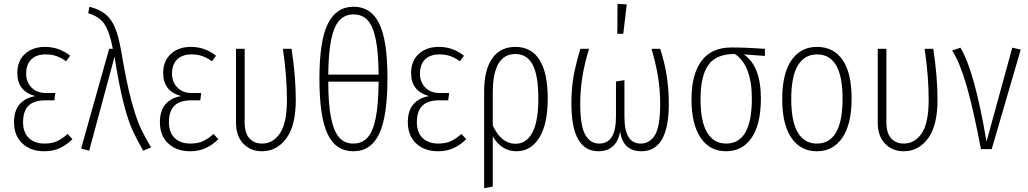

<svg xmlns="http://www.w3.org/2000/svg" viewBox="-20 -776 5348 999"><path d="M345 -486 324 -457Q299 -475 274 -484Q249 -493 217 -493Q169 -493 142.5 -466.5Q116 -440 116 -394Q116 -349 144 -320.5Q172 -292 219 -292H268L263 -254H216Q157 -254 128.5 -226Q100 -198 100 -140Q100 -87 130 -58Q160 -29 212 -29Q250 -29 277 -41.5Q304 -54 332 -79L357 -52Q327 -22 291.5 -5.5Q256 11 210 11Q140 11 96.5 -29.5Q53 -70 53 -140Q53 -201 83 -234.5Q113 -268 164 -276Q70 -301 70 -396Q70 -459 110 -495.5Q150 -532 214 -532Q288 -532 345 -486Z M611 -508Q637 -352 662 -258Q687 -164 709.5 -115Q732 -66 766 -9L725 8Q691 -51 668.5 -100.5Q646 -150 622.5 -241.5Q599 -333 576 -481L444 8L402 -3L548 -522H567Q551 -608 524.5 -649Q498 -690 439 -707L445 -741Q498 -728 530 -701Q562 -674 580 -628.5Q598 -583 611 -508Z M1104 -486 1083 -457Q1058 -475 1033 -484Q1008 -493 976 -493Q928 -493 901.5 -466.5Q875 -440 875 -394Q875 -349 903 -320.5Q931 -292 978 -292H1027L1022 -254H975Q916 -254 887.5 -226Q859 -198 859 -140Q859 -87 889 -58Q919 -29 971 -29Q1009 -29 1036 -41.5Q1063 -54 1091 -79L1116 -52Q1086 -22 1050.5 -5.5Q1015 11 969 11Q899 11 855.5 -29.5Q812 -70 812 -140Q812 -201 842 -234.5Q872 -268 923 -276Q829 -301 829 -396Q829 -459 869 -495.5Q909 -532 973 -532Q1047 -532 1104 -486Z M1519 -257Q1519 -122 1469.5 -55.5Q1420 11 1343 11Q1284 11 1246 -28.5Q1208 -68 1208 -138V-522H1253V-140Q1253 -84 1277.5 -56.5Q1302 -29 1344 -29Q1400 -29 1436.5 -82Q1473 -135 1473 -257Q1473 -379 1452 -522H1497Q1519 -377 1519 -257Z M1996 -370Q1996 -170 1953 -79.5Q1910 11 1818 11Q1727 11 1684.5 -78.5Q1642 -168 1642 -368Q1642 -564 1686 -652.5Q1730 -741 1820 -741Q1910 -741 1953 -653.5Q1996 -566 1996 -370ZM1688 -388H1950Q1949 -503 1935 -571.5Q1921 -640 1893 -670.5Q1865 -701 1820 -701Q1775 -701 1746.5 -670.5Q1718 -640 1703.5 -571.5Q1689 -503 1688 -388ZM1950 -351H1688Q1688 -234 1702.5 -163Q1717 -92 1745 -60.5Q1773 -29 1818 -29Q1864 -29 1892.5 -60.5Q1921 -92 1935 -162.5Q1949 -233 1950 -351Z M2394 -486 2373 -457Q2348 -475 2323 -484Q2298 -493 2266 -493Q2218 -493 2191.5 -466.5Q2165 -440 2165 -394Q2165 -349 2193 -320.5Q2221 -292 2268 -292H2317L2312 -254H2265Q2206 -254 2177.5 -226Q2149 -198 2149 -140Q2149 -87 2179 -58Q2209 -29 2261 -29Q2299 -29 2326 -41.5Q2353 -54 2381 -79L2406 -52Q2376 -22 2340.5 -5.5Q2305 11 2259 11Q2189 11 2145.5 -29.5Q2102 -70 2102 -140Q2102 -201 2132 -234.5Q2162 -268 2213 -276Q2119 -301 2119 -396Q2119 -459 2159 -495.5Q2199 -532 2263 -532Q2337 -532 2394 -486Z M2830 -264Q2830 -130 2786 -59.5Q2742 11 2667 11Q2590 11 2544 -66V195L2499 203V-301Q2499 -411 2540.5 -471.5Q2582 -532 2662 -532Q2745 -532 2787.5 -464Q2830 -396 2830 -264ZM2781 -264Q2781 -384 2751.5 -439.5Q2722 -495 2662 -495Q2544 -495 2544 -294V-123Q2588 -28 2662 -28Q2719 -28 2750 -86Q2781 -144 2781 -264Z M3460 -236Q3460 11 3317 11Q3269 11 3241 -15.5Q3213 -42 3207 -92Q3198 -42 3169.5 -15.5Q3141 11 3094 11Q2953 11 2953 -238Q2953 -321 2966 -388Q2979 -455 3000 -522H3045Q2999 -376 2999 -236Q2999 -123 3024.5 -76Q3050 -29 3098 -29Q3185 -29 3185 -169V-352L3229 -359V-168Q3229 -29 3313 -29Q3361 -29 3388 -73.5Q3415 -118 3415 -235Q3415 -309 3403.5 -378Q3392 -447 3370 -522H3415Q3460 -387 3460 -236ZM3193 -756 3241 -753 3223 -600H3192Z M3960 -485 3850 -493Q3939 -433 3939 -263Q3939 -130 3891 -59.5Q3843 11 3758 11Q3673 11 3625.5 -59Q3578 -129 3578 -260Q3578 -389 3630 -459Q3682 -529 3786 -529Q3865 -529 3960 -522ZM3804 -495Q3708 -496 3666.5 -439Q3625 -382 3625 -260Q3625 -143 3659.5 -86Q3694 -29 3758 -29Q3892 -29 3892 -263Q3892 -435 3804 -495Z M4411 -263Q4411 -130 4363 -59.5Q4315 11 4230 11Q4145 11 4097.5 -59Q4050 -129 4050 -260Q4050 -393 4098 -462.5Q4146 -532 4231 -532Q4317 -532 4364 -464.5Q4411 -397 4411 -263ZM4097 -260Q4097 -143 4131.5 -86Q4166 -29 4230 -29Q4364 -29 4364 -263Q4364 -493 4231 -493Q4167 -493 4132 -436.5Q4097 -380 4097 -260Z M4858 -257Q4858 -122 4808.5 -55.5Q4759 11 4682 11Q4623 11 4585 -28.5Q4547 -68 4547 -138V-522H4592V-140Q4592 -84 4616.5 -56.5Q4641 -29 4683 -29Q4739 -29 4775.5 -82Q4812 -135 4812 -257Q4812 -379 4791 -522H4836Q4858 -377 4858 -257Z M5113 -39 5247 -528 5291 -518 5140 0H5084Q5043 -215 5008 -334.5Q4973 -454 4934 -513L4977 -528Q5050 -410 5113 -39Z"/></svg>

Font: Fira Sans Extra Condensed ExtraLight
Style: Regular
Weight: 275
Width: 1
Designer: Carrois Corporate & Edenspiekermann AG
Foundry: Carrois Corporate GbR & Edenspiekermann AG
Version: Version 4.203